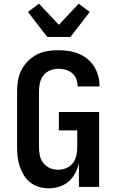

<svg xmlns="http://www.w3.org/2000/svg" viewBox="-20 -1016 640 1044"><path d="M246 8Q219 8 193 0.5Q167 -7 146 -23Q125 -39 110.5 -62Q96 -85 87.5 -110.5Q79 -136 76 -162.5Q73 -189 73 -215V-520Q73 -550 78 -579.5Q83 -609 97 -636Q111 -663 132.5 -684.5Q154 -706 180.5 -719.5Q207 -733 237 -738Q267 -743 297 -743Q325 -743 352.5 -739Q380 -735 406 -724.5Q432 -714 454 -696.5Q476 -679 491 -655.5Q506 -632 513.5 -605Q521 -578 521 -550V-546H402V-548Q402 -568 394.5 -587Q387 -606 371.5 -619Q356 -632 336.5 -637Q317 -642 297 -642Q274 -642 252 -633Q230 -624 216 -606Q202 -588 197 -565.5Q192 -543 192 -520V-215Q192 -192 197 -169.5Q202 -147 216 -129Q230 -111 251.5 -102Q273 -93 296 -93Q319 -93 340.5 -102Q362 -111 376 -129Q390 -147 395 -169.5Q400 -192 400 -215V-307H300V-407H519V0H409V-128Q402 -100 388.5 -74Q375 -48 353 -29Q331 -10 303 -1Q275 8 246 8ZM237 -815 132 -951 192 -996 300 -881 408 -996 468 -951 363 -815Z"/></svg>

Font: Iosevka Extended
Style: Bold
Weight: 700
Width: 7
Monospace: yes
Designer: Belleve Invis
Foundry: Belleve Invis
Version: Version 32.5.0; ttfautohint (v1.8.4)